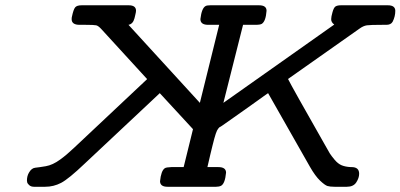

<svg xmlns="http://www.w3.org/2000/svg" viewBox="-20 -714 1531 734"><path d="M83 -23.9Q83 -41 90.8 -54.2Q100.6 -71.3 114.7 -72.8Q128.9 -74.2 155 -78.6Q181.2 -83 210 -104Q233.9 -121.1 264.2 -149.9L542 -411.1V-412.1L367.2 -603Q356 -615.2 347.9 -617.2Q339.8 -619.1 306.2 -619.1H284.2Q254.4 -619.1 253.9 -640.1Q253.9 -647 254.9 -649.9Q260.7 -677.7 267.3 -685.8Q273.9 -693.8 292 -693.8H472.2Q500 -693.8 500 -672.9Q500 -668 497.1 -656.5Q494.1 -645 494.1 -644Q488.3 -622.1 471.2 -619.1L744.1 -320.8L817.9 -619.1H775.9Q746.1 -619.1 746.1 -641.1Q751 -683.1 766.1 -690.9Q771 -693.8 784.2 -693.8H970.2Q999 -693.8 999 -672.9Q996.1 -632.8 981 -623Q975.1 -619.1 956.1 -619.1H909.2L834 -320.8L1257.8 -620.1Q1245.6 -628.9 1246.1 -641.1Q1246.1 -649.9 1251 -667Q1255.9 -685.1 1262.9 -689.5Q1270 -693.8 1283.2 -693.8H1462.9Q1490.7 -693.8 1491.2 -672.9Q1491.2 -650.9 1481 -630.9Q1474.1 -618.7 1456.1 -619.1H1442.9Q1396 -619.1 1382.6 -617.2Q1369.1 -615.2 1355 -605L1081.1 -412.1Q1095.2 -383.3 1222.2 -160.2Q1235.4 -136.2 1240.7 -127.7Q1246.1 -119.1 1259 -103.5Q1272 -87.9 1286.4 -82Q1300.8 -76.2 1320.8 -75.2H1324.2Q1353 -75.2 1353 -49.8Q1353 -33.7 1342 -16.8Q1331.1 0 1306.2 0H1258.8Q1241.7 0 1231.9 -2.9Q1222.2 -5.9 1203.6 -23.4Q1185.1 -41 1165 -76.2L1004.9 -357.9Q999 -354 989 -346.9Q979 -339.8 964.6 -329.3Q950.2 -318.8 913.6 -293Q877 -267.1 831.1 -234.9Q829.1 -232.9 824.5 -230.5Q819.8 -228 818.4 -227.1Q816.9 -226.1 814 -221.9Q811 -217.8 809.6 -214.8Q808.1 -211.9 804.9 -202.9Q801.8 -193.8 799.3 -184.3Q796.9 -174.8 792.5 -158Q788.1 -141.1 783.9 -122.6Q779.8 -104 772.9 -75.2H814.9Q843.8 -75.2 844.2 -54.2Q840.3 -12.2 825.2 -3.9Q817.4 0 806.2 0H620.1Q592.3 0 591.8 -21Q595.7 -61 609.9 -70.8Q615.7 -74.7 634.8 -75.2H682.1L717.8 -220.2L590.8 -357.9Q579.6 -346.7 558.1 -327.1L304.2 -88.9Q242.2 -29.8 213.6 -14.9Q185.1 0 152.8 0H109.9Q98.6 0 91.8 -6.1Q85 -12.2 84 -16.6Q83 -21 83 -23.9Z"/></svg>

Font: CMU Concrete
Style: BoldItalic
Weight: 700
Italic angle: -14.04°
Version: Version 0.7.0